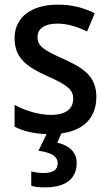

<svg xmlns="http://www.w3.org/2000/svg" viewBox="-20 -569 475 829"><path d="M311 134C311 86 276 58 227 47L245 7C341 -6 396 -60 396 -151C396 -238 342 -275 255 -314C168 -353 142 -370 142 -409C142 -445 172 -467 228 -467C273 -467 315 -453 356 -433L389 -512C340 -536 289 -549 230 -549C117 -549 43 -496 43 -404C43 -318 95 -281 185 -240C275 -201 296 -179 296 -143C296 -100 266 -73 199 -73C145 -73 85 -93 43 -116V-22C80 -3 124 8 181 10L146 82C198 89 229 104 229 136C229 165 208 178 168 178C151 178 129 175 115 171V233C129 238 150 240 173 240C266 240 311 202 311 134Z"/></svg>

Font: Noto Sans Myanmar SemiCondensed Medium
Style: Regular
Weight: 500
Width: 4
Designer: Monotype Design Team
Foundry: Monotype Imaging Inc.
Version: Version 2.107